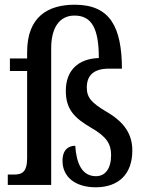

<svg xmlns="http://www.w3.org/2000/svg" viewBox="-20 -784 618 814"><path d="M386 10C482 10 541 -45 541 -146C541 -216 506 -267 432 -310C368 -348 348 -370 348 -413C348 -464 377 -493 442 -493H497C496 -668 448 -764 297 -764C183 -764 95 -713 95 -563V-536H22V-483H95V-114C95 -53 72 -44 39 -44H13V0H197V-579C197 -665 231 -718 296 -718C370 -718 399 -661 399 -538C311 -535 259 -485 259 -399C259 -319 297 -283 367 -242C433 -204 451 -173 451 -126C451 -69 426 -37 387 -37C327 -37 304 -92 299 -166C273 -166 245 -152 245 -102C245 -34 299 10 386 10Z"/></svg>

Font: Noto Serif Sinhala Condensed Medium
Style: Regular
Weight: 500
Width: 3
Designer: Jelle Bosma - Monotype Design Team
Foundry: Monotype Imaging Inc.
Version: Version 2.007